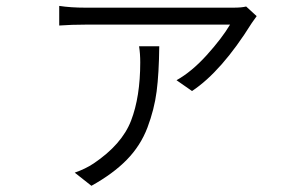

<svg xmlns="http://www.w3.org/2000/svg" viewBox="-20 -550 1017 641"><path d="M836.9 -496.1Q821.3 -474.6 820.3 -472.7Q719.7 -311.5 621.1 -246.1L569.3 -282.2Q620.1 -310.5 670.4 -366.2Q720.7 -421.9 748 -467.8H265.6Q218.8 -467.8 177.7 -464.8V-530.3Q215.8 -524.4 265.6 -524.4H758.8Q787.1 -524.4 801.8 -528.3ZM229.5 26.4Q265.6 13.7 292 -3.9Q386.7 -67.4 417.5 -147Q448.2 -226.6 448.2 -341.8Q448.2 -371.1 444.3 -395.5H511.7Q510.7 -304.7 502.9 -244.6Q495.1 -184.6 472.2 -124Q449.2 -63.5 403.3 -16.6Q357.4 30.3 285.2 70.3Z"/></svg>

Font: Min Sans Light
Style: Regular
Weight: 300
Designer: Jinseong-Kim, NotoSansCJK, Nunito
Foundry: Jinseong-Kim
Version: Version 1.400;Glyphs 3.1.2 (3151)